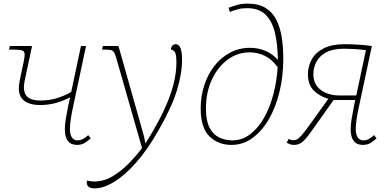

<svg xmlns="http://www.w3.org/2000/svg" viewBox="-20 -790 2148 1060"><path d="M200 -210Q147 -210 115.5 -232.5Q84 -255 84 -303Q84 -317 87.5 -338Q91 -359 98 -390Q106 -426 110 -445Q114 -464 115 -473.5Q116 -483 116 -488Q116 -508 101.5 -512Q87 -516 52 -516H30L34 -536H157L130 -409Q121 -369 116.5 -346Q112 -323 112 -309Q112 -270 134.5 -252.5Q157 -235 203 -235Q252 -235 294 -248Q336 -261 373 -282L427 -536H455L383 -198Q376 -167 371 -134.5Q366 -102 366 -77Q366 -48 377 -31.5Q388 -15 408 -15Q437 -15 467 -44L481 -26Q463 -10 446 0Q429 10 405 10Q338 10 338 -77Q338 -101 343 -132Q348 -163 355 -198L367 -253Q330 -233 288.5 -221.5Q247 -210 200 -210Z M502 250Q459 250 459 217Q459 211 460 207Q470 209 480 210.5Q490 212 500 212Q553 212 601 183.5Q649 155 690.5 112.5Q732 70 763 29L764 27L626 -455Q618 -484 611.5 -497Q605 -510 594.5 -513Q584 -516 563 -516H543L548 -536H634L756 -105Q764 -79 771 -52Q778 -25 783 2Q868 -132 911 -242Q954 -352 954 -446Q954 -491 944.5 -503.5Q935 -516 924 -516Q924 -530 931.5 -538Q939 -546 950 -546Q985 -546 985 -461Q985 -381 955.5 -287Q926 -193 852 -65Q794 37 732 107Q670 177 611 213.5Q552 250 502 250Z M1258 10Q1184 10 1136 -37.5Q1088 -85 1088 -191Q1088 -257 1107 -317Q1126 -377 1162 -424Q1198 -471 1248.5 -498.5Q1299 -526 1361 -526Q1407 -526 1447 -508.5Q1487 -491 1514 -459Q1513 -546 1497.5 -610.5Q1482 -675 1445 -710Q1408 -745 1344 -745Q1316 -745 1293.5 -739Q1271 -733 1249 -724L1242 -747Q1262 -755 1287.5 -762.5Q1313 -770 1348 -770Q1408 -770 1446.5 -746Q1485 -722 1506 -680Q1527 -638 1535.5 -583Q1544 -528 1544 -465Q1544 -371 1523.5 -285Q1503 -199 1465 -133Q1427 -67 1374.5 -28.5Q1322 10 1258 10ZM1263 -15Q1316 -15 1360 -48Q1404 -81 1436.5 -137.5Q1469 -194 1488.5 -267Q1508 -340 1513 -419Q1482 -462 1442.5 -481.5Q1403 -501 1358 -501Q1291 -501 1236 -460Q1181 -419 1149 -349Q1117 -279 1117 -191Q1117 -124 1136.5 -86Q1156 -48 1189.5 -31.5Q1223 -15 1263 -15Z M1603 10Q1588 10 1577.5 5Q1567 0 1563 -2L1573 -23Q1580 -20 1586 -18Q1592 -16 1599 -16Q1610 -16 1619.5 -20.5Q1629 -25 1645.5 -43.5Q1662 -62 1692 -104L1793 -245Q1748 -256 1714 -288.5Q1680 -321 1680 -380Q1680 -425 1701.5 -463Q1723 -501 1768 -523.5Q1813 -546 1882 -546Q1915 -546 1957 -543.5Q1999 -541 2033 -536L1961 -198Q1954 -167 1949 -134.5Q1944 -102 1944 -77Q1944 -48 1955 -31.5Q1966 -15 1986 -15Q2015 -15 2045 -44L2059 -26Q2041 -10 2024 0Q2007 10 1983 10Q1916 10 1916 -77Q1916 -101 1921 -132Q1926 -163 1933 -198L1941 -238H1822L1694 -58Q1663 -15 1644.5 -2.5Q1626 10 1603 10ZM1854 -263H1947L2000 -513Q1959 -518 1932.5 -519.5Q1906 -521 1879 -521Q1819 -521 1782 -501.5Q1745 -482 1727.5 -450Q1710 -418 1710 -380Q1710 -324 1751 -293.5Q1792 -263 1854 -263Z"/></svg>

Font: Noto Serif Thin
Style: Italic
Weight: 100
Italic angle: -12°
Designer: Monotype Design Team
Foundry: Monotype Imaging Inc.
Version: Version 2.014; ttfautohint (v1.8.4.7-5d5b)